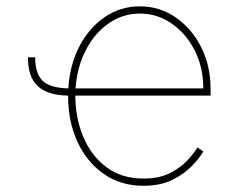

<svg xmlns="http://www.w3.org/2000/svg" viewBox="-20 -574 747 605"><path d="M68.2 -393.5H90.9Q90.6 -342 114.7 -319.2Q138.8 -296.5 195.3 -295.5Q199.9 -369.7 230.3 -428.1Q260.7 -486.5 310 -520.2Q359.4 -554 420.5 -554Q484 -554 534.4 -518.6Q584.9 -483.3 614.2 -424.7Q643.5 -366.1 643.5 -295.5V-272.7H217.3Q217.7 -201.3 242.7 -142Q267.8 -82.7 315.5 -47.1Q363.3 -11.4 431.8 -11.4Q482.2 -11.4 516.5 -29.1Q550.8 -46.9 571.6 -70Q592.3 -93 602.3 -109.4L620.7 -96.6Q608.7 -76 584.5 -50.8Q560.4 -25.6 522.7 -7.1Q485.1 11.4 431.8 11.4Q360.4 11.4 307 -25.9Q253.6 -63.2 224.1 -127.1Q194.6 -191.1 194.6 -271.3Q194.6 -272 194.6 -272.7Q128.9 -273.8 98.2 -303.3Q67.5 -332.7 68.2 -393.5ZM218 -295.5H620.7Q620.7 -361.2 593.8 -414.6Q566.8 -468 521.3 -499.6Q475.9 -531.2 420.5 -531.2Q366.8 -531.2 322.6 -500.5Q278.4 -469.8 250.7 -416.5Q223 -363.3 218 -295.5Z"/></svg>

Font: Inter Thin BETA
Style: Regular
Weight: 100
Designer: Rasmus Andersson
Foundry: rsms
Version: Version 3.011;git-f93a4a705